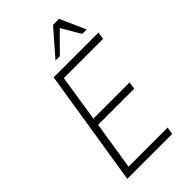

<svg xmlns="http://www.w3.org/2000/svg" viewBox="-273 -1006 1093 1093"><g transform="rotate(-45 273.5 -459.5)"><path d="M66 0 178 -705H539L532 -661H216L172 -379H463L457 -335H166L120 -44H435L427 0ZM253 -765 387 -919H435L504 -765H468L401 -879L288 -765Z"/></g></svg>

Font: Nunito Sans 7pt Condensed ExtraLight
Style: Italic
Weight: 250
Width: 3
Italic angle: -9°
Designer: Vernon Adams
Foundry: Vernon Adams
Version: Version 3.101;gftools[0.9.27]